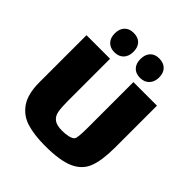

<svg xmlns="http://www.w3.org/2000/svg" viewBox="-243 -1027 1233 1233"><g transform="rotate(45 374.0 -410.0)"><path d="M694 -643V-264Q694 -146 668.5 -80Q643 -14 572.5 17Q502 48 368 48Q269 48 201 27Q133 6 93.5 -52Q54 -110 54 -216V-643H268V-261Q268 -198 274.5 -165.5Q281 -133 304.5 -115.5Q328 -98 377 -98Q407 -98 433 -104Q459 -110 469 -122Q480 -136 480 -226V-643ZM258 -692Q219 -692 196.5 -715.5Q174 -739 174 -779Q174 -821 196.5 -844.5Q219 -868 258 -868Q299 -868 321 -845Q343 -822 343 -781Q343 -740 320.5 -716Q298 -692 258 -692ZM490 -692Q451 -692 429 -715.5Q407 -739 407 -779Q407 -821 429 -844.5Q451 -868 490 -868Q530 -868 553 -845Q576 -822 576 -781Q576 -741 553 -716.5Q530 -692 490 -692Z"/></g></svg>

Font: Lalezar
Style: Regular
Weight: 400
Designer: Borna Izadpanah
Foundry: Borna Izadpanah
Version: Version 1.003;November 28, 2018;FontCreator 11.5.0.2421 64-b